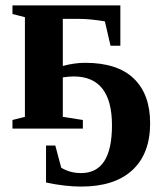

<svg xmlns="http://www.w3.org/2000/svg" viewBox="-20 -479 617 715"><path d="M282.2 215.8Q223.1 215.8 151.4 200.7V63H186L208 145.5Q240.2 165.5 282.2 165.5Q397 165.5 397 -12.2Q397 -194.3 254.4 -194.3Q238.8 -194.3 213.9 -190.9V-43.9L288.6 -32.2V0H26.4V-32.2L72.8 -43.9V-415L26.4 -426.8V-459H428.2V-308.6H391.6L370.6 -399.4Q316.4 -408.7 273.4 -408.7H213.9V-233.4Q257.3 -245.1 296.9 -245.1Q417.5 -245.1 478.3 -186.5Q539.1 -127.9 539.1 -20Q539.1 93.3 472.9 154.5Q406.7 215.8 282.2 215.8Z"/></svg>

Font: Tinos
Style: Bold
Weight: 700
Designer: Steve Matteson
Foundry: Monotype Imaging Inc.
Version: Version 1.23